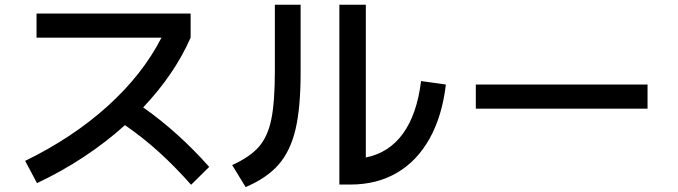

<svg xmlns="http://www.w3.org/2000/svg" viewBox="-20 -760 2852 808"><path d="M659.7 -601.6H133.8V-703.1H782.2V-601.6Q714.4 -447.3 582.5 -308.1Q731.4 -203.1 860.4 -57.6L784.2 17.6Q715.3 -60.1 648.4 -120.6Q581.5 -181.2 505.9 -233.4Q426.3 -161.6 332.8 -99.9Q239.3 -38.1 135.7 10.7L85.9 -83Q286.1 -180.7 433.1 -313.5Q580.1 -446.3 659.7 -601.6Z M1408.2 -740.2H1519.5V-97.2Q1617.2 -116.7 1676 -198Q1734.9 -279.3 1752 -418.9L1856.4 -404.3Q1840.8 -272 1788.3 -177.5Q1735.8 -83 1651.1 -33.2Q1566.4 16.6 1455.1 16.6H1408.2ZM1136.7 -461.9V-740.2H1245.1V-454.1Q1245.1 -306.6 1223.6 -215.6Q1202.1 -124.5 1152.6 -67.6Q1103 -10.7 1013.7 27.3L957 -65.4Q1031.7 -99.1 1069.3 -142.1Q1106.9 -185.1 1121.8 -258.1Q1136.7 -331.1 1136.7 -461.9Z M1982.4 -404.3H2705.1V-302.7H1982.4Z"/></svg>

Font: Pretendard SemiBold
Style: Regular
Weight: 600
Designer: Base glyphs from Inter by Rasmus Andersson; Hangeul glyphs from Noto Sans CJK(Source Han Sans) by Jang Soo-young and Kan
Foundry: Kil Hyung-jin
Version: Version 1.309